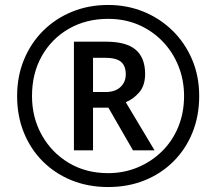

<svg xmlns="http://www.w3.org/2000/svg" viewBox="-20 -744 872 774"><path d="M416 10Q336 10 269 -17Q202 -44 152.5 -93.5Q103 -143 76 -210Q49 -277 49 -357Q49 -436 76.5 -503Q104 -570 153.5 -619.5Q203 -669 270 -696.5Q337 -724 416 -724Q492 -724 558.5 -697Q625 -670 675.5 -620.5Q726 -571 754.5 -504Q783 -437 783 -357Q783 -277 756 -210Q729 -143 679.5 -93.5Q630 -44 563 -17Q496 10 416 10ZM416 -46Q479 -46 534.5 -69Q590 -92 632.5 -133.5Q675 -175 698.5 -232Q722 -289 722 -357Q722 -421 699.5 -477.5Q677 -534 635.5 -577Q594 -620 538.5 -644Q483 -668 416 -668Q327 -668 257.5 -628Q188 -588 148.5 -518Q109 -448 109 -357Q109 -270 148.5 -199.5Q188 -129 257 -87.5Q326 -46 416 -46ZM278 -138V-576H407Q489 -576 527 -543.5Q565 -511 565 -446Q565 -399 541 -371.5Q517 -344 487 -332L603 -138H516L417 -310H355V-138ZM405 -373Q444 -373 465.5 -393Q487 -413 487 -444Q487 -479 467.5 -495Q448 -511 404 -511H355V-373Z"/></svg>

Font: Noto Sans Ol Chiki Medium
Style: Regular
Weight: 500
Designer: Monotype Design Team, Lewis McGuffie
Foundry: Monotype Imaging Inc.
Version: Version 2.003; ttfautohint (v1.8.4.7-5d5b)